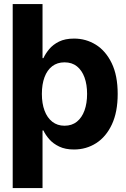

<svg xmlns="http://www.w3.org/2000/svg" viewBox="-20 -748 638 972"><path d="M354.3 8.8Q310.5 8.8 279.8 -6Q249.1 -20.7 229.7 -42.8Q210.3 -64.9 199.8 -87.5H195.3V204.1H44.3V-727.5H195.3V-453.7H199.8Q210 -476.1 228.9 -499Q247.9 -522 278.7 -537.4Q309.5 -552.7 355.1 -552.7Q415.1 -552.7 465.2 -521.7Q515.2 -490.6 545.5 -428.3Q575.8 -365.9 575.8 -272.1Q575.8 -181 546.5 -118.3Q517.2 -55.6 467 -23.4Q416.8 8.8 354.3 8.8ZM306.6 -111.5Q343.9 -111.5 369.3 -132Q394.6 -152.4 407.8 -188.8Q420.9 -225.2 420.9 -272.5Q420.9 -319.8 407.9 -355.8Q394.8 -391.8 369.6 -412.1Q344.3 -432.4 306.6 -432.4Q270 -432.4 244.4 -412.8Q218.8 -393.2 205.4 -357.3Q192 -321.4 192 -272.5Q192 -224.1 205.5 -188Q219 -151.9 244.7 -131.7Q270.4 -111.5 306.6 -111.5Z"/></svg>

Font: Inter Tight
Style: Regular
Weight: 400
Designer: Rasmus Andersson
Foundry: rsms
Version: Version 3.002